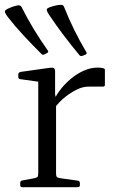

<svg xmlns="http://www.w3.org/2000/svg" viewBox="-31 -778 480 798"><path d="M154 -552Q146 -548 141 -554Q103 -592 67.5 -630Q32 -668 1 -708Q-7 -719 -9.5 -725Q-12 -731 -9.5 -734Q-7 -737 0 -741Q10 -746 23 -750.5Q36 -755 46 -756Q55 -756 59 -748Q82 -702 109 -657.5Q136 -613 167 -569Q173 -562 165 -558ZM312 -546Q304 -543 299 -549Q265 -590 233.5 -631.5Q202 -673 174 -715Q166 -727 164 -733Q162 -739 165 -742Q168 -745 176 -748Q187 -752 200 -755Q213 -758 223 -758Q232 -758 235 -750Q254 -702 277 -655Q300 -608 328 -561Q332 -554 324 -551ZM128 0V-319H202V0ZM405 -426Q405 -418 397 -418H340Q330 -418 320.5 -416.5Q311 -415 300 -411Q271 -399 242.5 -377Q214 -355 193 -325L189 -350Q197 -374 215.5 -399.5Q234 -425 260 -447.5Q286 -470 315.5 -483.5Q345 -497 374 -497Q405 -497 405 -488ZM61 0Q53 0 53 -9V-18Q53 -27 62 -28L110 -37Q122 -39 125 -43Q128 -47 128 -59V-180H202V-57Q202 -46 205.5 -42.5Q209 -39 222 -37L293 -27Q301 -26 301 -17V-8Q301 0 292 0ZM128 -319V-465L146 -436L53 -449Q45 -450 45 -459V-469Q45 -476 54 -479L174 -496Q187 -498 192.5 -495Q198 -492 198 -481V-385L202 -368V-319Z"/></svg>

Font: Hahmlet Light
Style: Regular
Weight: 300
Designer: Minjoo Ham & Mark Frömberg
Foundry: hypertype
Version: Version 1.002